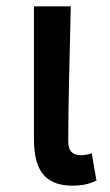

<svg xmlns="http://www.w3.org/2000/svg" viewBox="-20 -571 348 605"><path d="M208 14C244 14 265 7 284 -2L269 -88C257 -84 245 -82 236 -82C210 -82 195 -93 195 -126C195 -246 200 -408 203 -551H87V-133C87 -41 117 14 208 14Z"/></svg>

Font: Noto Sans CJK TC Medium
Style: Regular
Weight: 500
Designer: Ryoko NISHIZUKA 西塚涼子 (kana, bopomofo & ideographs); Paul D. Hunt (Latin, Greek & Cyrillic); Sandoll Communications 산돌커뮤니
Foundry: Adobe
Version: Version 2.004;hotconv 1.0.118;makeotfexe 2.5.65603